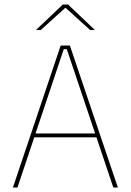

<svg xmlns="http://www.w3.org/2000/svg" viewBox="-20 -844 588 864"><path d="M38 0 253 -639H294.5L510.5 0H490L280.5 -623H267L58.5 0ZM127 -226V-243.5H421V-226ZM262.5 -823.5H286.5L406.5 -709.5V-709H385.5L276 -808H273L163.5 -709H142.5V-709.5Z"/></svg>

Font: Anek Telugu Thin
Style: Regular
Weight: 250
Version: Version 1.003